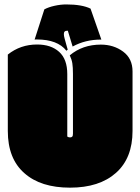

<svg xmlns="http://www.w3.org/2000/svg" viewBox="-20 -842 640 875"><path d="M439.5 -638.7Q356.4 -638.7 297.9 -589.8Q306.6 -571.8 309.6 -553.7Q312.5 -535.6 312.5 -504.9V-233.4Q312.5 -223.1 309.3 -219.5Q306.2 -215.8 299.1 -215.8Q292 -215.8 286.6 -219.7V-504.4Q286.6 -572.3 249.5 -605.7Q212.4 -639.2 148.9 -639.2Q73.2 -639.2 15.6 -593.3V-245.1Q15.6 -118.7 91.3 -52.7Q165.5 13.2 299.1 13.2Q432.6 13.2 508.3 -54Q584 -121.1 584 -245.1V-516.6Q584 -575.2 541 -606.9Q498 -638.7 439.5 -638.7ZM288.6 -615.7Q286.6 -622.1 282.2 -638.2Q277.8 -654.3 274.4 -666.5Q271 -678.7 271 -686.8Q271 -694.8 274.9 -698.5Q278.8 -702.1 289.1 -702.1L311 -629.9Q368.7 -661.6 439.5 -661.6H441.9L392.6 -802.7Q353.5 -821.8 281.7 -821.8Q256.8 -821.8 229 -815.7Q201.2 -809.6 182.1 -799.3L137.7 -661.6Q139.2 -662.1 143.1 -662.1H148.4Q242.2 -662.1 282.7 -610.8Z"/></svg>

Font: Friends & Family
Style: Regular
Weight: 400
Designer: Sarang Kulkarni, Maithili Shingre, Noopur Datye
Foundry: Ek Type
Version: Version 1.000;hotconv 1.0.117;makeotfexe 2.5.65602